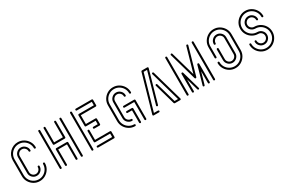

<svg xmlns="http://www.w3.org/2000/svg" viewBox="113 -1883 4536 3054"><g transform="rotate(-30 2381.0 -356.0)"><path d="M291.5 0.5Q233.4 0.5 185.5 -28.1Q137.7 -56.6 109.1 -104.5Q80.6 -152.3 80.6 -210.4V-502Q81.5 -588.9 142.6 -651.4Q207 -712.9 291.5 -712.9Q349.6 -712.9 397.5 -684.3Q445.3 -655.8 473.9 -607.9Q502.4 -560.1 502.4 -502Q502.4 -495.1 497.6 -490.5Q492.7 -485.8 485.8 -485.8Q479 -485.8 474.1 -490.5Q469.2 -495.1 469.2 -502Q469.2 -551.3 445.3 -591.6Q421.4 -631.8 380.9 -655.8Q340.3 -679.7 291.5 -679.7Q242.7 -679.7 202.1 -655.8Q161.6 -631.8 137.7 -591.6Q113.8 -551.3 113.8 -502V-210.4Q113.8 -139.2 165.5 -84.5Q220.2 -32.7 291.5 -32.7Q340.3 -32.7 380.9 -56.6Q421.4 -80.6 445.3 -121.1Q469.2 -161.6 469.2 -210.4Q469.2 -217.3 474.1 -221.9Q479 -226.6 485.8 -226.6Q492.7 -226.6 497.6 -221.9Q502.4 -217.3 502.4 -210.4Q502.4 -152.3 473.9 -104.5Q445.3 -56.6 397.5 -28.1Q349.6 0.5 291.5 0.5ZM291.5 -96.7Q244.6 -96.7 211.2 -130.1Q177.7 -163.6 177.7 -210.4V-502Q178.2 -548.8 210.9 -582.5Q246.1 -615.7 291.5 -615.7Q338.4 -615.7 371.8 -582.3Q405.3 -548.8 405.3 -502Q405.3 -495.1 400.4 -490.5Q395.5 -485.8 388.7 -485.8Q381.8 -485.8 377 -490.5Q372.1 -495.1 372.1 -502Q372.1 -535.2 348.4 -558.8Q324.7 -582.5 291.5 -582.5Q258.3 -582.5 234.6 -558.8Q210.9 -535.2 210.9 -502V-210.4Q210.9 -178.2 234.4 -153.3Q259.3 -129.9 291.5 -129.9Q324.7 -129.9 348.4 -153.6Q372.1 -177.2 372.1 -210.4Q372.1 -217.3 377 -221.9Q381.8 -226.6 388.7 -226.6Q395.5 -226.6 400.4 -221.9Q405.3 -217.3 405.3 -210.4Q405.3 -163.6 371.8 -130.1Q338.4 -96.7 291.5 -96.7Z M680.2 0Q673.3 0 668.5 -4.6Q663.6 -9.3 663.6 -16.1V-696.3Q663.6 -703.1 668.5 -708Q673.3 -712.9 680.2 -712.9Q687 -712.9 691.9 -708Q696.8 -703.1 696.8 -696.3V-16.1Q696.8 -9.3 691.9 -4.6Q687 0 680.2 0ZM971.7 -388.2H777.3Q770.5 -388.2 765.6 -393.1Q760.7 -397.9 760.7 -404.8V-696.3Q760.7 -703.1 765.6 -708Q770.5 -712.9 777.3 -712.9Q784.2 -712.9 789.1 -708Q793.9 -703.1 793.9 -696.3V-421.4H955.1V-696.3Q955.1 -703.1 960 -708Q964.8 -712.9 971.7 -712.9Q978.5 -712.9 983.4 -708Q988.3 -703.1 988.3 -696.3V-404.8Q988.3 -397.9 983.4 -393.1Q978.5 -388.2 971.7 -388.2ZM1068.8 0Q1062 0 1057.1 -4.6Q1052.2 -9.3 1052.2 -16.1V-696.3Q1052.2 -703.1 1057.1 -708Q1062 -712.9 1068.8 -712.9Q1075.7 -712.9 1080.6 -708Q1085.4 -703.1 1085.4 -696.3V-16.1Q1085.4 -9.3 1080.6 -4.6Q1075.7 0 1068.8 0ZM971.7 0Q964.8 0 960 -4.6Q955.1 -9.3 955.1 -16.1V-291H793.9V-16.1Q793.9 -9.3 789.1 -4.6Q784.2 0 777.3 0Q770.5 0 765.6 -4.6Q760.7 -9.3 760.7 -16.1V-307.6Q760.7 -314.5 765.6 -319.3Q770.5 -324.2 777.3 -324.2H971.7Q978.5 -324.2 983.4 -319.3Q988.3 -314.5 988.3 -307.6V-16.1Q988.3 -9.3 983.4 -4.6Q978.5 0 971.7 0Z M1263.2 0Q1256.3 0 1251.5 -4.6Q1246.6 -9.3 1246.6 -16.1V-696.3Q1246.6 -703.1 1251.5 -707.8Q1256.3 -712.4 1263.2 -712.4Q1270 -712.4 1274.9 -707.8Q1279.8 -703.1 1279.8 -696.3V-16.1Q1279.8 -9.3 1274.9 -4.6Q1270 0 1263.2 0ZM1554.7 -291H1457.5Q1450.7 -291 1446 -295.9Q1441.4 -300.8 1441.4 -307.6Q1441.4 -314.5 1446 -319.3Q1450.7 -324.2 1457.5 -324.2H1538.1V-388.2H1360.4Q1353.5 -388.2 1348.6 -393.1Q1343.8 -397.9 1343.8 -404.8V-599.1Q1343.8 -606 1348.6 -610.8Q1353.5 -615.7 1360.4 -615.7H1635.3V-679.7H1360.4Q1353.5 -679.7 1348.9 -684.8Q1344.2 -689.9 1344.2 -696.3Q1344.2 -703.1 1348.9 -708Q1353.5 -712.9 1360.4 -712.9H1651.9Q1658.7 -712.9 1663.6 -708Q1668.5 -703.1 1668.5 -696.3V-599.1Q1668.5 -592.3 1663.6 -587.4Q1658.7 -582.5 1651.9 -582.5H1377V-421.4H1554.7Q1561.5 -421.4 1566.4 -416.5Q1571.3 -411.6 1571.3 -404.8V-307.6Q1571.3 -300.8 1566.4 -295.9Q1561.5 -291 1554.7 -291ZM1651.9 0.5H1360.4Q1353.5 0.5 1348.9 -4.4Q1344.2 -9.3 1344.2 -16.1Q1344.2 -22.9 1348.9 -27.8Q1353.5 -32.7 1360.4 -32.7H1635.3V-96.7H1360.4Q1353.5 -96.7 1348.6 -101.6Q1343.8 -106.4 1343.8 -113.3V-307.6Q1343.8 -314.5 1348.6 -319.1Q1353.5 -323.7 1360.4 -323.7Q1367.2 -323.7 1372.1 -319.1Q1377 -314.5 1377 -307.6V-129.9H1651.9Q1658.7 -129.9 1663.6 -125Q1668.5 -120.1 1668.5 -113.3V-16.1Q1668.5 -9.3 1663.6 -4.4Q1658.7 0.5 1651.9 0.5Z M2040.5 0.5Q1982.4 0.5 1934.6 -28.1Q1886.7 -56.6 1858.2 -104.5Q1829.6 -152.3 1829.6 -210.4V-502Q1829.6 -560.1 1858.2 -607.9Q1886.7 -655.8 1934.6 -684.3Q1982.4 -712.9 2040.5 -712.9Q2098.6 -712.9 2146.5 -684.3Q2194.3 -655.8 2222.9 -607.9Q2251.5 -560.1 2251.5 -502Q2251.5 -495.1 2246.6 -490.5Q2241.7 -485.8 2234.9 -485.8Q2228 -485.8 2223.1 -490.5Q2218.3 -495.1 2218.3 -502Q2218.3 -551.3 2194.3 -591.6Q2170.4 -631.8 2129.9 -655.8Q2089.4 -679.7 2040.5 -679.7Q1991.7 -679.7 1951.2 -655.8Q1910.6 -631.8 1886.7 -591.6Q1862.8 -551.3 1862.8 -502V-210.4Q1862.8 -161.6 1886.7 -121.1Q1910.6 -80.6 1951.2 -56.6Q1991.7 -32.7 2040.5 -32.7Q2047.4 -32.7 2052.2 -27.8Q2057.1 -22.9 2057.1 -16.1Q2057.1 -9.3 2052.2 -4.4Q2047.4 0.5 2040.5 0.5ZM2040.5 -96.7Q1993.7 -96.7 1960.2 -130.1Q1926.8 -163.6 1926.8 -210.4V-502Q1926.8 -548.8 1960.2 -582.3Q1993.7 -615.7 2040.5 -615.7Q2087.4 -615.7 2120.8 -582.3Q2154.3 -548.8 2154.3 -502Q2154.3 -495.1 2149.4 -490.5Q2144.5 -485.8 2137.7 -485.8Q2130.9 -485.8 2126 -490.5Q2121.1 -495.1 2121.1 -502Q2121.1 -535.2 2097.4 -558.8Q2073.7 -582.5 2040.5 -582.5Q2007.3 -582.5 1983.6 -558.8Q1960 -535.2 1960 -502V-210.4Q1960 -177.2 1983.6 -153.6Q2007.3 -129.9 2040.5 -129.9Q2047.4 -129.9 2052 -125Q2056.6 -120.1 2056.6 -113.3Q2056.6 -106.4 2052 -101.6Q2047.4 -96.7 2040.5 -96.7ZM2137.7 0Q2130.9 0 2126 -4.6Q2121.1 -9.3 2121.1 -16.1V-242.7H2040.5Q2033.7 -242.7 2029.1 -247.6Q2024.4 -252.4 2024.4 -258.8Q2024.4 -265.6 2029.1 -270.5Q2033.7 -275.4 2040.5 -275.4H2137.7Q2144.5 -275.4 2149.4 -270.5Q2154.3 -265.6 2154.3 -258.8V-16.1Q2154.3 -9.3 2149.4 -4.6Q2144.5 0 2137.7 0ZM2234.9 0Q2228 0 2223.1 -4.6Q2218.3 -9.3 2218.3 -16.1V-339.8H2040.5Q2033.7 -339.8 2029.1 -344.7Q2024.4 -349.6 2024.4 -356.4Q2024.4 -362.8 2029.1 -367.7Q2033.7 -372.6 2040.5 -372.6H2234.9Q2241.7 -372.6 2246.6 -367.7Q2251.5 -362.8 2251.5 -356.4V-16.1Q2251.5 -9.3 2246.6 -4.6Q2241.7 0 2234.9 0Z M2477.5 0H2380.4Q2372.6 0 2367.2 -6.3Q2364.3 -11.2 2364.3 -16.1Q2364.3 -19 2559.1 -701.2Q2564 -713.4 2574.7 -713.4H2672.4Q2679.7 -713.4 2685.5 -706.5Q2688.5 -702.1 2688.5 -696.8Q2688.5 -693.8 2521.5 -108.9Q2518.1 -97.2 2506.3 -97.2Q2503.9 -97.2 2501 -98.1Q2489.3 -102.1 2489.3 -113.3Q2489.3 -115.7 2650.4 -680.2H2587.4L2402.3 -32.7H2477.5Q2484.4 -32.7 2489.3 -27.8Q2494.1 -22.9 2494.1 -16.1Q2494.1 -9.8 2489.3 -4.9Q2484.4 0 2477.5 0ZM2866.7 0H2769.5Q2758.3 0 2753.4 -11.7Q2644.5 -393.1 2644.5 -395.5Q2644.5 -399.4 2647.5 -404.3Q2652.3 -411.6 2661.6 -411.6Q2672.4 -411.6 2676.8 -400.4L2781.7 -32.7H2844.7Q2688 -581.5 2688 -584Q2688 -588.4 2690.9 -592.8Q2694.8 -600.1 2704.1 -600.1Q2715.8 -600.1 2720.2 -589.4L2882.3 -21L2882.8 -16.1Q2882.8 -11.2 2879.9 -6.3Q2874.5 0 2866.7 0Z M3012.2 0Q3005.4 0 3000.5 -4.6Q2995.6 -9.3 2995.6 -16.1V-696.3Q2995.6 -703.1 3000.5 -708Q3005.4 -712.9 3012.2 -712.9Q3018.6 -712.9 3023.7 -708Q3028.8 -703.1 3028.8 -696.3V-16.1Q3028.8 -9.3 3023.7 -4.6Q3018.6 0 3012.2 0ZM3204.6 0Q3192.9 0 3188.5 -11.7L3126 -231.4V-16.1Q3126 -9.3 3120.8 -4.6Q3115.7 0 3109.4 0Q3102.5 0 3097.7 -4.6Q3092.8 -9.3 3092.8 -16.1V-349.6Q3092.8 -356 3097.2 -360.8Q3101.6 -365.7 3109.9 -365.7Q3122.1 -365.7 3125 -354Q3220.7 -18.1 3220.7 -16.1Q3220.7 -12.2 3218.3 -7.3Q3213.9 0 3204.6 0ZM3400.9 0Q3394 0 3389.2 -4.6Q3384.3 -9.3 3384.3 -16.1V-231.4L3321.3 -11.7Q3317.9 0 3305.7 0Q3303.2 0 3301.3 -0.5Q3289.1 -3.9 3289.1 -16.6Q3289.1 -19 3384.8 -354Q3388.7 -365.7 3400.4 -365.7Q3408.2 -365.7 3412.8 -360.8Q3417.5 -356 3417.5 -349.6V-16.1Q3417.5 -9.3 3412.6 -4.6Q3407.7 0 3400.9 0ZM3254.9 -176.8Q3244.1 -176.8 3239.3 -188.5Q3094.7 -693.4 3094.7 -696.3Q3094.7 -700.7 3097.7 -705.1Q3101.6 -712.9 3111.8 -712.9Q3123.5 -712.9 3127 -701.2L3254.9 -253.4L3382.8 -701.2Q3387.2 -712.9 3397.9 -712.9Q3400.4 -712.9 3403.3 -711.9Q3415.5 -708.5 3415.5 -695.8Q3415.5 -693.4 3271 -188.5Q3266.1 -176.8 3254.9 -176.8ZM3498 0Q3491.2 0 3486.3 -4.6Q3481.4 -9.3 3481.4 -16.1V-696.3Q3481.4 -703.1 3486.3 -708Q3491.2 -712.9 3498 -712.9Q3504.9 -712.9 3509.8 -708Q3514.6 -703.1 3514.6 -696.3V-16.1Q3514.6 -9.3 3509.8 -4.6Q3504.9 0 3498 0Z M3887.2 0.5Q3829.1 0.5 3781.2 -28.1Q3733.4 -56.6 3704.8 -104.5Q3676.3 -152.3 3676.3 -210.4Q3676.3 -217.3 3681.2 -221.9Q3686 -226.6 3692.9 -226.6Q3699.7 -226.6 3704.6 -221.9Q3709.5 -217.3 3709.5 -210.4Q3709.5 -161.6 3733.4 -121.1Q3757.3 -80.6 3797.9 -56.6Q3838.4 -32.7 3887.2 -32.7Q3936 -32.7 3976.6 -56.6Q4017.1 -80.6 4041 -121.1Q4064.9 -161.6 4064.9 -210.4V-502Q4064.9 -551.3 4041 -591.6Q4017.1 -631.8 3976.6 -655.8Q3936 -679.7 3887.2 -679.7Q3838.4 -679.7 3797.9 -655.8Q3757.3 -631.8 3733.4 -591.6Q3709.5 -551.3 3709.5 -502V-307.6Q3709.5 -300.8 3704.6 -296.1Q3699.7 -291.5 3692.9 -291.5Q3686 -291.5 3681.2 -296.1Q3676.3 -300.8 3676.3 -307.6V-502Q3676.3 -560.1 3704.8 -607.9Q3733.4 -655.8 3781.2 -684.3Q3829.1 -712.9 3887.2 -712.9Q3945.3 -712.9 3993.2 -684.3Q4041 -655.8 4069.6 -607.9Q4098.1 -560.1 4098.1 -502V-210.4Q4098.1 -152.3 4069.6 -104.5Q4041 -56.6 3993.2 -28.1Q3945.3 0.5 3887.2 0.5ZM3887.2 -96.7Q3840.3 -96.7 3806.9 -130.1Q3773.4 -163.6 3773.4 -210.4V-404.8Q3773.4 -411.6 3778.3 -416.3Q3783.2 -420.9 3790 -420.9Q3796.9 -420.9 3801.8 -416.3Q3806.6 -411.6 3806.6 -404.8V-210.4Q3806.6 -177.2 3830.3 -153.6Q3854 -129.9 3887.2 -129.9Q3920.4 -129.9 3944.1 -153.6Q3967.8 -177.2 3967.8 -210.4V-502Q3967.8 -535.2 3944.1 -558.8Q3920.4 -582.5 3887.2 -582.5Q3854 -582.5 3830.3 -558.8Q3806.6 -535.2 3806.6 -502Q3806.6 -495.1 3801.8 -490.5Q3796.9 -485.8 3790 -485.8Q3783.2 -485.8 3778.3 -490.5Q3773.4 -495.1 3773.4 -502Q3773.4 -548.8 3806.9 -582.3Q3840.3 -615.7 3887.2 -615.7Q3934.1 -615.7 3967.5 -582.3Q4001 -548.8 4001 -502V-210.4Q4001 -163.6 3967.5 -130.1Q3934.1 -96.7 3887.2 -96.7Z M4470.2 -96.7Q4423.3 -96.7 4389.9 -130.1Q4356.4 -163.6 4356.4 -210.4Q4356.4 -217.3 4361.3 -221.9Q4366.2 -226.6 4373 -226.6Q4379.9 -226.6 4384.8 -221.9Q4389.6 -217.3 4389.6 -210.4Q4389.6 -177.2 4413.3 -153.6Q4437 -129.9 4470.2 -129.9Q4503.4 -129.9 4527.1 -153.6Q4550.8 -177.2 4550.8 -210.4Q4550.8 -243.7 4527.1 -267.3Q4503.4 -291 4470.2 -291Q4411.6 -292 4364 -320.1Q4316.4 -348.1 4287.8 -396Q4259.3 -443.8 4259.3 -502Q4259.3 -560.1 4287.8 -607.9Q4316.4 -655.8 4364.3 -684.3Q4412.1 -712.9 4470.2 -712.9Q4528.3 -712.9 4576.2 -684.3Q4624 -655.8 4652.6 -607.9Q4681.2 -560.1 4681.2 -502Q4681.2 -495.1 4676.3 -490.5Q4671.4 -485.8 4664.6 -485.8Q4657.7 -485.8 4652.8 -490.5Q4647.9 -495.1 4647.9 -502Q4647.9 -551.3 4624 -591.6Q4600.1 -631.8 4559.6 -655.8Q4519 -679.7 4470.2 -679.7Q4421.4 -679.7 4380.9 -655.8Q4340.3 -631.8 4316.4 -591.6Q4292.5 -551.3 4292.5 -502Q4292.5 -453.1 4316.4 -412.6Q4340.3 -372.1 4380.9 -348.1Q4421.4 -324.2 4470.2 -324.2Q4518.6 -322.8 4551.3 -290Q4584 -257.3 4584 -210.4Q4584 -163.6 4550.5 -130.1Q4517.1 -96.7 4470.2 -96.7ZM4470.2 0.5Q4412.1 0.5 4364.3 -28.1Q4316.4 -56.6 4287.8 -104.5Q4259.3 -152.3 4259.3 -210.4Q4259.3 -217.3 4264.2 -221.9Q4269 -226.6 4275.9 -226.6Q4282.7 -226.6 4287.6 -221.9Q4292.5 -217.3 4292.5 -210.4Q4292.5 -161.6 4316.4 -121.1Q4340.3 -80.6 4380.9 -56.6Q4421.4 -32.7 4470.2 -32.7Q4519 -32.7 4559.6 -56.6Q4600.1 -80.6 4624 -121.1Q4647.9 -161.6 4647.9 -210.4Q4647.9 -259.3 4624 -299.8Q4600.1 -340.3 4559.6 -364.3Q4519 -388.2 4470.2 -388.2Q4421.9 -389.6 4389.2 -422.4Q4356.4 -455.1 4356.4 -502Q4356.4 -548.8 4389.9 -582.3Q4423.3 -615.7 4470.2 -615.7Q4517.1 -615.7 4550.5 -582.3Q4584 -548.8 4584 -502Q4584 -495.1 4579.1 -490.5Q4574.2 -485.8 4567.4 -485.8Q4560.5 -485.8 4555.7 -490.5Q4550.8 -495.1 4550.8 -502Q4550.8 -535.2 4527.1 -558.8Q4503.4 -582.5 4470.2 -582.5Q4437 -582.5 4413.3 -558.8Q4389.6 -535.2 4389.6 -502Q4389.6 -468.8 4413.3 -445.1Q4437 -421.4 4470.2 -421.4Q4528.8 -420.9 4576.4 -392.6Q4624 -364.3 4652.6 -316.4Q4681.2 -268.6 4681.2 -210.4Q4681.2 -152.3 4652.6 -104.5Q4624 -56.6 4576.2 -28.1Q4528.3 0.5 4470.2 0.5Z"/></g></svg>

Font: Neon Sans
Style: Regular
Weight: 400
Designer: GGBot
Version: 0.80